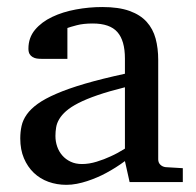

<svg xmlns="http://www.w3.org/2000/svg" viewBox="-20 -513 552 541"><path d="M332 -267.1Q287.1 -255.9 255.1 -244.9Q223.1 -233.9 201.2 -222.7Q179.2 -211.4 166.5 -200.2Q153.8 -189 147 -177.5Q140.1 -166 138.2 -154.1Q136.2 -142.1 136.2 -129.9Q136.2 -114.3 141.1 -100.1Q146 -85.9 155.5 -75Q165 -64 179 -57.4Q192.9 -50.8 210.9 -50.8Q231 -50.8 252.4 -57.4Q273.9 -64 291.5 -72.3Q312 -81.5 332 -94.2ZM345.2 0 332 -59.1Q306.2 -40 278.8 -25.4Q267.1 -19 253.4 -13.2Q239.7 -7.3 225.6 -2.7Q211.4 2 196.5 4.9Q181.6 7.8 167 7.8Q140.1 7.8 116.5 -0.7Q92.8 -9.3 75.2 -26.1Q57.6 -43 47.4 -67.1Q37.1 -91.3 37.1 -123Q37.1 -141.6 40.8 -158.2Q44.4 -174.8 55.4 -190.4Q66.4 -206.1 86.4 -220.5Q106.4 -234.9 139.2 -249Q171.9 -263.2 219.2 -277.1Q266.6 -291 332 -305.2V-348.1Q332 -398.4 310.8 -422.6Q289.6 -446.8 241.2 -446.8Q214.8 -446.8 196.3 -441.9Q177.7 -437 169.9 -434.1V-347.2H97.2Q90.3 -347.2 83.7 -348.1Q77.1 -349.1 71.8 -352.3Q66.4 -355.5 63.2 -361.1Q60.1 -366.7 60.1 -376Q60.1 -406.7 78.6 -429Q97.2 -451.2 127 -465.3Q156.7 -479.5 193.8 -486.3Q231 -493.2 268.1 -493.2Q314.5 -493.2 345 -482.2Q375.5 -471.2 393.3 -451.4Q411.1 -431.6 418.5 -404.3Q425.8 -377 425.8 -344.2V-64Q425.8 -54.7 431.9 -48.8Q438 -43 446.8 -42L495.1 -39.1V0Z"/></svg>

Font: Charis SIL Cyr
Style: Regular
Weight: 400
Foundry: SIL International
Version: Version 5.000